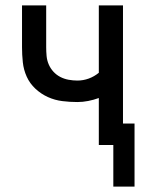

<svg xmlns="http://www.w3.org/2000/svg" viewBox="-20 -540 540 715"><path d="M402 155V0H348V-175Q329 -168 308.5 -164Q288 -160 268 -160Q240 -160 212 -163.5Q184 -167 158.5 -178.5Q133 -190 112 -209.5Q91 -229 79.5 -254.5Q68 -280 65 -308Q62 -336 62 -364V-520H152V-364Q152 -348 153.5 -331.5Q155 -315 161.5 -300Q168 -285 179 -273Q190 -261 204.5 -253.5Q219 -246 235.5 -243Q252 -240 268 -240Q290 -240 310.5 -247.5Q331 -255 348 -269V-520H438V-80H481V155Z"/></svg>

Font: Iosevka Fixed Medium
Style: Regular
Weight: 500
Monospace: yes
Designer: Belleve Invis
Foundry: Belleve Invis
Version: Version 32.3.0